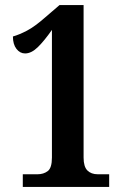

<svg xmlns="http://www.w3.org/2000/svg" viewBox="-20 -738 496 758"><path d="M70 0V-50H128Q152 -50 168.5 -62.5Q185 -75 185 -116V-620Q155 -577 129.5 -552Q104 -527 79 -527Q59 -527 45 -545Q31 -563 31 -594Q56 -601 86.5 -617Q117 -633 158 -669L215 -718H310V-116Q310 -80 325 -65Q340 -50 366 -50H411V0Z"/></svg>

Font: Noto Serif ExtraCondensed
Style: Bold
Weight: 700
Width: 2
Designer: Monotype Design Team
Foundry: Monotype Imaging Inc.
Version: Version 2.014; ttfautohint (v1.8.4.7-5d5b)